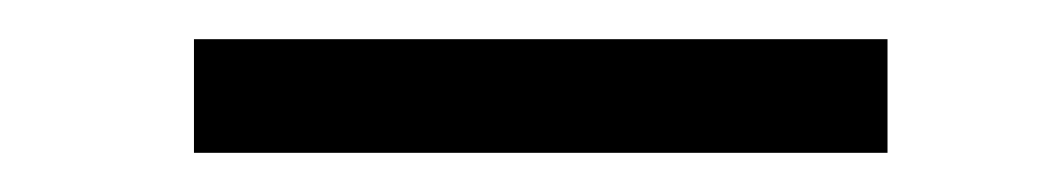

<svg xmlns="http://www.w3.org/2000/svg" viewBox="-20 -78 540 98"><path d="M79 -58H433V0H79Z"/></svg>

Font: Antic Slab
Style: Regular
Weight: 400
Designer: Santiago Orozco
Foundry: Santiago Orozco
Version: Version 001.001